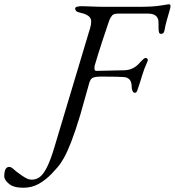

<svg xmlns="http://www.w3.org/2000/svg" viewBox="-204 -682 821 902"><path d="M-95 200Q-140 200 -162 181.5Q-184 163 -184 147Q-184 126 -178.5 114Q-173 102 -160 102Q-152 102 -140 113Q-128 124 -112 135Q-100 144 -85 153Q-70 162 -54 162Q-34 162 -17 149.5Q0 137 17 103Q34 69 53 5L219 -549Q230 -585 218.5 -600Q207 -615 174 -622Q159 -625 154 -630Q149 -635 149 -642Q149 -648 158.5 -650.5Q168 -653 180 -653Q191 -653 224.5 -651.5Q258 -650 289 -650H448Q516 -650 550.5 -656Q585 -662 589 -662Q594 -662 595.5 -659.5Q597 -657 597 -652Q597 -648 595.5 -643Q594 -638 592 -630Q587 -613 579.5 -586.5Q572 -560 569 -540Q568 -535 565 -529Q562 -523 552 -523Q545 -523 543 -530.5Q541 -538 541 -546Q541 -564 540.5 -580Q540 -596 530 -606Q525 -611 516 -614.5Q507 -618 493 -618H349Q330 -618 322.5 -609Q315 -600 310 -588Q309 -585 300 -558.5Q291 -532 279 -496Q267 -460 256.5 -426Q246 -392 241 -374Q239 -366 240 -357.5Q241 -349 248 -349L383 -352Q425 -354 454 -389Q461 -397 468.5 -403.5Q476 -410 480 -410Q485 -410 488.5 -405.5Q492 -401 489 -394Q472 -356 464 -328.5Q456 -301 443 -263Q441 -256 438 -251Q435 -246 430 -246Q422 -246 418.5 -255Q415 -264 415 -269Q415 -298 404.5 -308.5Q394 -319 378 -320Q367 -321 342.5 -321.5Q318 -322 295 -322Q272 -322 263 -322Q246 -322 233.5 -317.5Q221 -313 215 -291L173 -142Q149 -63 130.5 -15.5Q112 32 96.5 59.5Q81 87 67 103Q53 119 39 134Q11 163 -21.5 181.5Q-54 200 -95 200Z"/></svg>

Font: EB Garamond
Style: Italic
Weight: 400
Italic angle: -17.2°
Designer: Georg Duffner and Octavio Pardo
Foundry: Georg Duffner
Version: Version 1.001